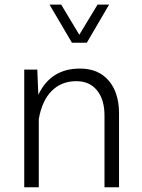

<svg xmlns="http://www.w3.org/2000/svg" viewBox="-20 -792 601 812"><path d="M144 0H82.5V-497.6H137.7L142.1 -391.1Q194.8 -502 317.9 -502Q396.5 -502 439.9 -450.9Q483.4 -399.9 483.4 -312V0H421.9V-303.7Q421.9 -370.6 390.4 -409.7Q358.9 -448.7 302.7 -448.7Q239.3 -448.7 198.2 -407Q157.2 -365.2 144 -288.1ZM189.5 -772.5H238.8L315.4 -645L392.6 -772.5H441.4L347.2 -611.3H284.2Z"/></svg>

Font: Estedad-FD Light
Style: Regular
Weight: 300
Designer: Amin Abedi
Version: Version 7.3